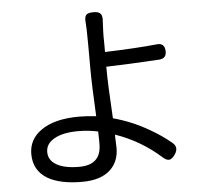

<svg xmlns="http://www.w3.org/2000/svg" viewBox="-55 -829 966 921"><g transform="rotate(-5 428.0 -369.0)"><path d="M304 34Q198 34 138 -1Q72 -41 72 -120Q72 -190 131 -232Q196 -279 316 -279Q351 -279 398 -274Q390 -430 390 -499Q390 -635 389 -676Q389 -694 387 -724Q384 -751 392.5 -761.5Q401 -772 428 -772Q454 -772 463 -760.5Q472 -749 469 -722Q467 -690 467 -676Q466 -659 467 -616Q467 -591 467 -577Q622 -582 718 -592Q755 -596 757 -557Q759 -521 724 -518Q577 -509 467 -506V-499Q467 -425 477 -257Q569 -232 649 -185Q704 -154 752 -114Q779 -91 758 -59Q744 -38 730.5 -35.5Q717 -33 699 -49Q602 -136 480 -178Q480 -175 480 -168Q482 -129 482 -114Q482 -49 441 -10Q395 34 304 34ZM296 -39Q402 -39 402 -139Q402 -146 402 -163Q401 -187 401 -200Q355 -210 306 -210Q231 -210 190 -186Q149 -163 149 -123Q149 -83 187.5 -61Q226 -39 296 -39Z"/></g></svg>

Font: GenSenRounded TW R
Style: Regular
Weight: 400
Version: Version 1.501;PS 1;hotconv 16.6.51;makeotf.lib2.5.65220